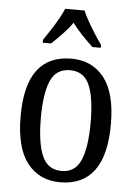

<svg xmlns="http://www.w3.org/2000/svg" viewBox="-55 -808 607 860"><g transform="rotate(5 249.0 -378.0)"><path d="M248 10Q154 10 100 -59Q46 -128 46 -269Q46 -409 97.5 -477.5Q149 -546 251 -546Q344 -546 398 -477.5Q452 -409 452 -269Q452 -128 400 -59Q348 10 248 10ZM250 -41Q311 -41 336 -99Q361 -157 361 -269Q361 -381 336 -437.5Q311 -494 249 -494Q187 -494 162 -437.5Q137 -381 137 -269Q137 -157 162.5 -99Q188 -41 250 -41ZM116 -619Q129 -638 146 -664Q163 -690 178.5 -717Q194 -744 203 -766H290Q299 -744 314.5 -717Q330 -690 346.5 -664Q363 -638 377 -619V-606H339Q316 -628 291 -654Q266 -680 246 -707Q227 -680 202 -654Q177 -628 154 -606H116Z"/></g></svg>

Font: Noto Serif Thai Condensed
Style: Regular
Weight: 400
Width: 3
Designer: Monotype Design Team
Foundry: Monotype Imaging Inc.
Version: Version 2.002; ttfautohint (v1.8.4.7-5d5b)